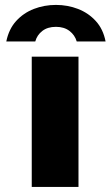

<svg xmlns="http://www.w3.org/2000/svg" viewBox="-20 -742 444 762"><path d="M106 0V-517H291.5V0ZM5 -577.5Q15 -626.5 44 -658.5Q73 -690.5 114.2 -706.5Q155.5 -722.5 202 -722.5Q248.5 -722.5 289.8 -706.5Q331 -690.5 360.2 -658.5Q389.5 -626.5 399 -577.5H284.5Q277 -603 255.8 -619.2Q234.5 -635.5 202 -635.5Q169 -635.5 148 -619.2Q127 -603 120 -577.5Z"/></svg>

Font: Public Sans Thin Black
Style: Regular
Weight: 900
Version: Version 2.001